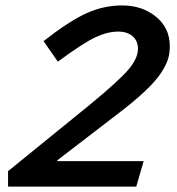

<svg xmlns="http://www.w3.org/2000/svg" viewBox="-20 -690 654 710"><path d="M9.8 0V-57.1L314 -304.2Q418.9 -390.6 454.6 -432.4Q490.2 -474.1 490.2 -509.8Q490.2 -538.6 470.5 -555.9Q450.7 -573.2 417 -573.2Q377.4 -573.2 332 -551.8Q286.6 -530.3 193.8 -461.9L141.1 -538.1Q236.3 -612.3 300 -641.1Q363.8 -669.9 431.2 -669.9Q505.9 -669.9 556.9 -628.2Q607.9 -586.4 607.9 -519Q607.9 -493.2 601.3 -471.4Q594.7 -449.7 575.2 -419.9Q555.7 -390.1 515.6 -352.3Q475.6 -314.5 413.1 -267.1L191.9 -97.2V-94.2H511.2L483.9 0Z"/></svg>

Font: IntelOne Mono Medium
Style: Italic
Weight: 500
Italic angle: -16°
Designer: Fred Shallcrass
Foundry: Frere-Jones Type LLC
Version: Version 1.200;hotconv 1.1.0;makeotfexe 2.6.0;FJTRelease1.2